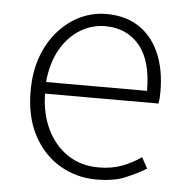

<svg xmlns="http://www.w3.org/2000/svg" viewBox="-45 -587 623 644"><g transform="rotate(5 266.5 -265.0)"><path d="M302 13Q235 13 179 -20Q123 -53 90 -115Q57 -177 57 -264Q57 -329 76 -380.5Q95 -432 128 -468.5Q161 -505 202 -524Q243 -543 288 -543Q351 -543 396 -514.5Q441 -486 466 -431Q491 -376 491 -298Q491 -289 490.5 -279.5Q490 -270 488 -259H106Q107 -192 132 -140Q157 -88 201.5 -58Q246 -28 306 -28Q350 -28 384.5 -41Q419 -54 449 -75L469 -38Q437 -19 399 -3Q361 13 302 13ZM106 -298H446Q446 -400 403 -451Q360 -502 288 -502Q243 -502 203.5 -478Q164 -454 138 -408.5Q112 -363 106 -298Z"/></g></svg>

Font: Noto Sans SC ExtraLight
Style: Regular
Weight: 250
Designer: Ryoko NISHIZUKA 西塚涼子 (kana, bopomofo & ideographs); Paul D. Hunt (Latin, Greek & Cyrillic); Sandoll Communications 산돌커뮤니
Foundry: Adobe
Version: Version 2.004-H2;hotconv 1.0.118;makeotfexe 2.5.65603